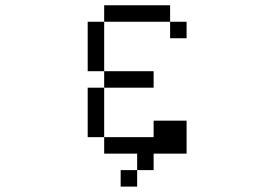

<svg xmlns="http://www.w3.org/2000/svg" viewBox="-20 -645 1040 728"><path d="M625 -562.5H375V-625H625ZM312.5 -312.5H375V-125H312.5ZM312.5 -562.5H375V-375H312.5ZM375 -125H562.5V-187.5H687.5V-62.5H562.5V0H500V-62.5H375ZM375 -375H562.5V-312.5H375ZM437.5 0H500V62.5H437.5ZM625 -562.5H687.5V-500H625Z"/></svg>

Font: ChillBitmapSE 16px
Style: Regular
Weight: 400
Designer: Designed by Warren2060
Foundry: ChillType
Version: Version 1.000